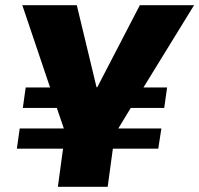

<svg xmlns="http://www.w3.org/2000/svg" viewBox="-20 -720 768 740"><path d="M56 -225H226L199 -304H68L79 -383H173L66 -700H276L352 -384H355L519 -700H728L533 -383H624L613 -304H484L436 -225H602L590 -147H415L395 0H203L223 -147H45Z"/></svg>

Font: Pathway Extreme 8pt Thin 12pt ExtraBold
Style: Italic
Weight: 800
Italic angle: -8°
Version: Version 1.001;gftools[0.9.26]